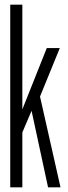

<svg xmlns="http://www.w3.org/2000/svg" viewBox="-20 -805 294 825"><path d="M114 -336.5 186.5 0H240L150.5 -396.5ZM24 0H76V-236L117 -332L149 -383L237 -598.5H181L76 -335V-785H24Z"/></svg>

Font: Anybody ExtraCondensed Light
Style: Regular
Weight: 300
Width: 2
Version: Version 1.113;gftools[0.9.25]